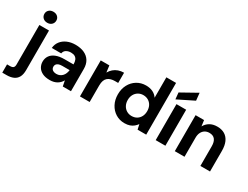

<svg xmlns="http://www.w3.org/2000/svg" viewBox="-112 -1427 2990 2314"><g transform="rotate(30 1383.0 -269.5)"><path d="M-29 220V105H11Q44 105 57.5 92Q71 79 71 50V-501H205V49Q205 111 184 148.5Q163 186 124 203Q85 220 32 220ZM139 -571Q102 -571 79 -593Q56 -615 56 -648Q56 -681 79 -702.5Q102 -724 139 -724Q176 -724 199 -702.5Q222 -681 222 -648Q222 -615 199 -593Q176 -571 139 -571Z M510 12Q447 12 406 -8.5Q365 -29 345 -63.5Q325 -98 325 -139Q325 -185 348.5 -220Q372 -255 420 -275Q468 -295 540 -295H665Q665 -332 655 -355.5Q645 -379 624 -391.5Q603 -404 568 -404Q530 -404 503 -387Q476 -370 470 -336H339Q344 -390 374.5 -429.5Q405 -469 455.5 -491Q506 -513 569 -513Q640 -513 692 -489.5Q744 -466 772 -420.5Q800 -375 800 -310V0H686L671 -77Q660 -57 645 -41Q630 -25 610 -13Q590 -1 565 5.5Q540 12 510 12ZM542 -92Q568 -92 588.5 -101.5Q609 -111 624 -127.5Q639 -144 647.5 -165.5Q656 -187 659 -211V-212H556Q525 -212 505.5 -204Q486 -196 477 -182.5Q468 -169 468 -151Q468 -132 477 -119Q486 -106 503 -99Q520 -92 542 -92Z M925 0V-501H1045L1057 -408Q1076 -441 1103 -464.5Q1130 -488 1165.5 -500.5Q1201 -513 1243 -513V-371H1200Q1169 -371 1143.5 -364Q1118 -357 1099 -341Q1080 -325 1070 -298Q1060 -271 1060 -230V0Z M1549 12Q1480 12 1425.5 -22Q1371 -56 1339.5 -115.5Q1308 -175 1308 -251Q1308 -327 1339.5 -386Q1371 -445 1426.5 -479Q1482 -513 1551 -513Q1606 -513 1647 -493Q1688 -473 1712 -436V-720H1847V0H1727L1712 -69Q1697 -48 1675 -29Q1653 -10 1622 1Q1591 12 1549 12ZM1580 -106Q1621 -106 1651.5 -124.5Q1682 -143 1699 -175.5Q1716 -208 1716 -251Q1716 -294 1699 -326.5Q1682 -359 1651 -377.5Q1620 -396 1580 -396Q1542 -396 1511 -377.5Q1480 -359 1462.5 -326.5Q1445 -294 1445 -251Q1445 -209 1462.5 -176Q1480 -143 1511 -124.5Q1542 -106 1580 -106Z M1979 0V-501H2114V0ZM1939 -544 1930 -635 2152 -759 2163 -655Z M2245 0V-501H2363L2374 -419Q2397 -462 2439.5 -487.5Q2482 -513 2542 -513Q2604 -513 2647 -487Q2690 -461 2712.5 -410.5Q2735 -360 2735 -287V0H2601V-275Q2601 -335 2575.5 -367.5Q2550 -400 2497 -400Q2463 -400 2436.5 -384Q2410 -368 2395 -338Q2380 -308 2380 -265V0Z"/></g></svg>

Font: DM Sans 17pt
Style: Bold
Weight: 700
Version: Version 4.004;gftools[0.9.30]